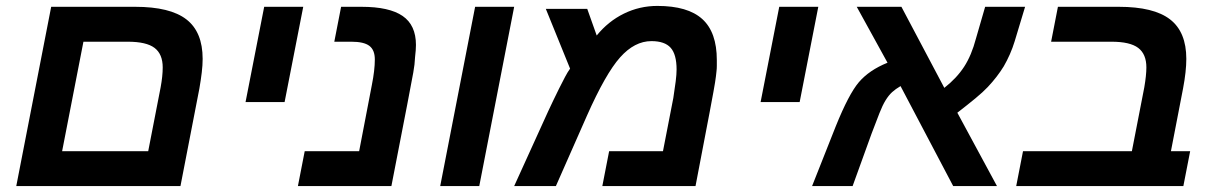

<svg xmlns="http://www.w3.org/2000/svg" viewBox="-20 -629 4105 649"><path d="M530 -401Q530 -446 502.5 -467Q475 -488 412 -488H262L190 -118H481L523 -334Q530 -372 530 -401ZM590 0H35L153 -606H437Q555 -606 610 -563.5Q665 -521 665 -430Q665 -409 662 -384Q659 -359 654 -330Z M873 -606H1005L942 -284H810Z M987 0 1010 -118H1194L1237 -342Q1247 -392 1247 -428Q1247 -460 1228.5 -474Q1210 -488 1168 -488H1110L1133 -606H1202Q1296 -606 1341 -575Q1386 -544 1386 -477Q1386 -461 1383 -436Q1382 -411 1377 -384Q1375 -371 1356.5 -275.5Q1338 -180 1303 0Z M1586 -606H1718L1600 0H1468Z M2202 -609Q2305 -609 2354 -564.5Q2403 -520 2403 -426Q2403 -416 2403 -406.5Q2403 -397 2402 -389Q2401 -381 2400 -371Q2399 -361 2397 -350Q2394 -327 2331 0H2016L2039 -118H2221L2256 -298Q2261 -330 2264 -354Q2267 -378 2267 -394Q2267 -445 2247 -467.5Q2227 -490 2182 -490Q2125 -490 2076 -435Q2027 -380 1964 -238L1859 0H1718L1833 -253Q1841 -270 1850 -289Q1859 -308 1870 -330Q1881 -352 1890 -369Q1899 -386 1907 -397L1825 -599H1965L1997 -509Q2036 -557 2089 -583Q2142 -609 2202 -609Z M2614 -606H2746L2683 -284H2551Z M2876 -606H3027L3172 -332Q3214 -365 3239 -403.5Q3264 -442 3279 -499L3310 -606H3445L3410 -490Q3403 -467 3393.5 -445.5Q3384 -424 3373 -405Q3351 -369 3319 -335Q3303 -318 3277 -296.5Q3251 -275 3216 -248L3350 0H3202L3024 -338Q3007 -328 2995.5 -317.5Q2984 -307 2973.5 -290Q2963 -273 2952.5 -246Q2942 -219 2926 -177L2862 0H2725L2805 -202Q2849 -311 2883 -351Q2918 -392 2980 -417Z M3533 -488 3556 -606H3762Q3880 -606 3935 -563.5Q3990 -521 3990 -430Q3990 -388 3979 -330L3938 -118H4003L3980 0H3415L3438 -118H3806L3848 -334Q3855 -375 3855 -401Q3855 -446 3827.5 -467Q3800 -488 3737 -488Z"/></svg>

Font: Libra Sans Modern
Style: Bold Italic
Weight: 700
Italic angle: -12°
Foundry: Stefan Peev, Context Ltd
Version: Version 1.000